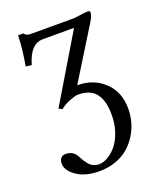

<svg xmlns="http://www.w3.org/2000/svg" viewBox="-128 -520 681 828"><g transform="rotate(-20 213.0 -106.5)"><path d="M150.4 -389.6Q91.3 -389.6 66.9 -301.3L40 -304.2Q53.7 -380.9 55.2 -441.9H80.1Q81.5 -437 88.9 -432.9Q96.2 -428.7 106.9 -428.7H307.1Q312.5 -428.7 336.9 -432.4Q361.3 -436 370.6 -436Q382.8 -436 382.8 -428.7Q382.8 -413.6 367.2 -388.2L221.2 -152.3Q294.9 -152.3 344.2 -106.2Q393.6 -60.1 393.6 17.1Q393.6 46.9 386 76.2Q378.4 105.5 361.6 133.3Q344.7 161.1 321 182.1Q297.4 203.1 262.2 216.1Q227.1 229 185.5 229Q121.6 229 82 201.9Q42.5 174.8 42.5 142.1Q42.5 128.4 49.8 118.7Q57.1 108.9 71.8 108.9Q107.4 108.9 123 139.6Q129.4 151.9 134 159.4Q138.7 167 147.5 178Q156.2 189 168.2 194.6Q180.2 200.2 194.3 200.2Q213.4 200.2 234.6 188Q255.9 175.8 274.4 153.6Q293 131.3 305.2 95.7Q317.4 60.1 317.4 18.1Q317.4 -47.4 291.7 -80.3Q266.1 -113.3 209 -113.3Q197.8 -113.3 171.4 -103Q145 -92.8 126.5 -77.1L110.8 -85.4L293 -389.6Z"/></g></svg>

Font: Libertinage
Style: l
Weight: 400
Designer: OSP
Foundry: OSP
Version: Version 1.0; 2008; OFL relea